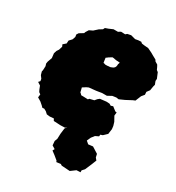

<svg xmlns="http://www.w3.org/2000/svg" viewBox="-179 -636 867 945"><g transform="rotate(30 254.0 -164.0)"><path d="M208 29 191 28 170 27 164 16 142 18 124 16 112 5 99 -2 89 -1 80 -10 65 -23 45 -35 47 -53 37 -60 31 -72 24 -90 7 -101 15 -110 13 -122 2 -137 -3 -155 -1 -163 0 -186 -4 -199 -2 -211 7 -236 4 -262 9 -278 17 -290 23 -310 18 -321 34 -335 35 -352 49 -367 55 -384 53 -397 60 -408 83 -422 86 -430 96 -446 115 -455 136 -474 154 -485 159 -495 176 -501 199 -511H224L237 -519L261 -518L269 -525L289 -529L315 -522L332 -525L348 -526L355 -520L369 -518L393 -516L418 -504L430 -497L452 -485L457 -477L472 -468L478 -457L484 -444L493 -437L506 -406L505 -394L512 -376L509 -365L505 -341L493 -325L494 -309L481 -293L468 -261L456 -256L422 -238L393 -225L379 -227L358 -224L334 -211H307L289 -208L276 -206L237 -202L226 -197L207 -185L210 -173L213 -160L216 -158L224 -150H236L262 -149L267 -155L292 -161L302 -173L312 -181L347 -185L365 -184L375 -178L387 -182L409 -165L417 -164L415 -145L430 -118L436 -98L438 -81L434 -52L414 -33L402 -29L401 -19L372 -5L352 4L334 7L319 6L307 17L277 21L255 24L242 21L235 28ZM250 -340H262L268 -341H272L280 -342L287 -345L292 -347L296 -350L300 -354L303 -361L304 -368V-373L306 -378L308 -384H303L298 -385H290L283 -386L277 -387L273 -388L264 -389L257 -385L251 -381L246 -378L241 -374L235 -370L236 -364L237 -356L238 -350L239 -343L245 -342ZM314 198 306 193 282 196 279 189 257 171 237 156 243 145 225 134 223 110 229 94 230 65 234 33 252 8 272 -4 299 -20 316 -28 352 -15 366 -20 370 -9H382L369 7L359 29L374 42L400 39L435 61L439 79L449 91L437 121L422 156L410 169V180L388 181L361 201Z"/></g></svg>

Font: Winky Rough Black
Style: Italic
Weight: 900
Italic angle: -8.97852°
Designer: Simon Atzbach
Foundry: typofactur
Version: Version 1.206; ttfautohint (v1.8.4.7-5d5b)